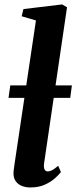

<svg xmlns="http://www.w3.org/2000/svg" viewBox="-20 -837 345 868"><path d="M179 -96.5Q177 -79.5 181.5 -70.8Q186 -62 196 -62Q204 -62 214.5 -67Q225 -72 243 -87.5L255.5 -59Q247 -48 229.2 -31.8Q211.5 -15.5 183.5 -2.5Q155.5 10.5 116.5 10.5Q97.5 10.5 80 4Q62.5 -2.5 51.8 -16.8Q41 -31 41 -54Q41 -59.5 41.8 -66.5Q42.5 -73.5 43.8 -81.2Q45 -89 45.5 -94L142.5 -744.5L78 -763.5L86 -796L261 -817L283 -804ZM305 -451 297.5 -394.5H18.5L26.5 -451Z"/></svg>

Font: Merriweather 48pt
Style: Bold Italic
Weight: 700
Italic angle: -7.8°
Version: Version 2.101